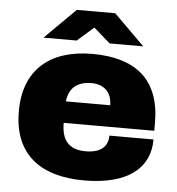

<svg xmlns="http://www.w3.org/2000/svg" viewBox="-53 -774 772 836"><g transform="rotate(5 333.5 -356.5)"><path d="M115 -592H260L332 -655L404 -592H551L417 -725H249ZM345 12C535 12 631 -66 631 -192H438C438 -149 412 -115 341 -115C265 -115 235 -157 235 -230H631V-264C631 -454 523 -540 333 -540C153 -540 36 -449 36 -264C36 -74 155 12 345 12ZM236 -324C243 -379 274 -413 341 -413C397 -413 430 -379 430 -324Z"/></g></svg>

Font: Archivo Black
Style: Regular
Weight: 900
Designer: Hector Gatti
Foundry: Omnibus-Type
Version: Version 2.001